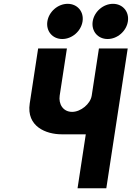

<svg xmlns="http://www.w3.org/2000/svg" viewBox="-20 -986 690 1004"><path d="M647.8 -732.5H497.3L459.6 -486C453 -442.7 402.4 -401 357.3 -401C308.9 -401 285.5 -442.7 292.1 -486L329.9 -732.5H179.4L135.5 -445.2C116.9 -323.7 222.1 -283.7 302 -283.7H428.6L385.5 -1.5H535.9ZM570.8 -966C519.8 -966 472.5 -925 464.7 -874C456.9 -823 491.7 -782 542.7 -782C593.7 -782 640.9 -823 648.7 -874C656.5 -925 621.8 -966 570.8 -966ZM333.8 -966C282.8 -966 235.5 -925 227.7 -874C219.9 -823 254.7 -782 305.7 -782C356.7 -782 403.9 -823 411.7 -874C419.5 -925 384.8 -966 333.8 -966Z"/></svg>

Font: Sztylet
Style: BdObl
Weight: 700
Foundry: Cannot Into Space Fonts, PlusOne Fonts
Version: Version 0.12